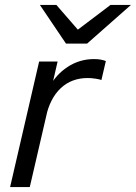

<svg xmlns="http://www.w3.org/2000/svg" viewBox="-20 -760 552 780"><path d="M21 0 139 -510H214L184 -380H189L101 0ZM166 -283 180 -405Q206 -456 254.5 -488Q303 -520 362 -520Q379 -520 391 -517.5Q403 -515 410 -512L392 -435Q384 -438 367.5 -440.5Q351 -443 336 -443Q271 -443 227 -402Q183 -361 166 -283ZM248 -583 142 -740H209L328 -603H248L429 -740H512L334 -583Z"/></svg>

Font: Instrument Sans
Style: Italic
Weight: 400
Italic angle: -13°
Designer: Rodrigo Fuenzalida
Foundry: fragTYPE
Version: Version 1.000;gftools[0.9.28]